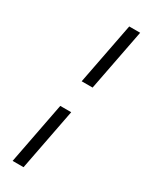

<svg xmlns="http://www.w3.org/2000/svg" viewBox="-232 -783 773 989"><g transform="rotate(30 155.0 -288.0)"><path d="M43 162 114 -206H179L108 162ZM146 -371 217 -738H282L211 -371Z"/></g></svg>

Font: REM Light
Style: Italic
Weight: 300
Italic angle: -11°
Designer: Octavio Pardo
Foundry: Ashler Design
Version: Version 1.005;gftools[0.9.28]